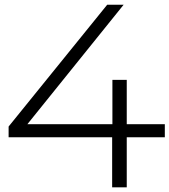

<svg xmlns="http://www.w3.org/2000/svg" viewBox="-20 -798 722 818"><path d="M520 -213.3V0H457.8V-213.3H16.7V-258.9L436.7 -777.8H506.7L96.7 -268.9H458.9V-457.8H520V-268.9H682.2V-213.3Z"/></svg>

Font: Paperlogy 3 Light
Style: Regular
Weight: 300
Designer: redesigned by Lee Juim, glyphs from Gmarket Sans & Montserrat
Foundry: PT&
Version: Version 1.001